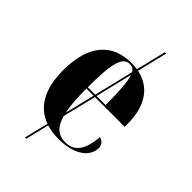

<svg xmlns="http://www.w3.org/2000/svg" viewBox="-251 -801 1018 1018"><g transform="rotate(45 258.0 -292.0)"><path d="M147 130H157L189 -3C215 6 245 10 278 10C407 10 464 -50 464 -107C464 -131 449 -147 427 -153C418 -40 377 -3 315 -3C264 -3 230 -30 212 -96L258 -284H481V-307C481 -442 422 -523 321 -544L362 -714H352L311 -546C297 -548 282 -549 266 -549C121 -549 38 -453 38 -265C38 -131 85 -40 180 -6ZM194 -294C194 -484 216 -539 265 -539C282 -539 295 -533 304 -516L250 -294ZM328 -294H260L310 -502C323 -467 328 -402 328 -294ZM194 -284H248L207 -117C198 -159 194 -214 194 -284Z"/></g></svg>

Font: Noto Serif Display Condensed ExtraBold
Style: Regular
Weight: 800
Width: 3
Designer: Monotype Design Team
Foundry: Monotype Imaging Inc.
Version: Version 2.009